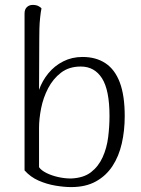

<svg xmlns="http://www.w3.org/2000/svg" viewBox="-20 -749 576 782"><path d="M270 13Q241 13 205.5 7Q170 1 137 -13.5Q104 -28 80 -55V-694Q80 -711 89.5 -720Q99 -729 113 -729Q127 -729 136 -724.5Q145 -720 149 -715Q146 -701 143.5 -677.5Q141 -654 140.5 -631.5Q140 -609 140 -595L139 -383Q152 -420 177 -450.5Q202 -481 237.5 -499Q273 -517 316 -517Q371 -517 409.5 -491.5Q448 -466 468 -413Q488 -360 488 -276Q488 -217 476 -164.5Q464 -112 438 -72.5Q412 -33 370.5 -10Q329 13 270 13ZM269 -22Q320 -24 350.5 -47.5Q381 -71 398 -108.5Q415 -146 420.5 -190Q426 -234 426 -276Q426 -382 395.5 -430Q365 -478 309 -478Q261 -478 228.5 -453Q196 -428 176 -389.5Q156 -351 147.5 -308Q139 -265 139 -228V-68Q148 -55 169 -44.5Q190 -34 216.5 -28Q243 -22 269 -22Z"/></svg>

Font: Arima Light
Style: Regular
Weight: 300
Designer: Joana Correia and Natanael Gama
Foundry: NDISCOVER
Version: Version 1.101;gftools[0.9.23]